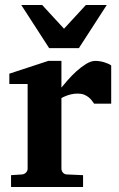

<svg xmlns="http://www.w3.org/2000/svg" viewBox="-20 -742 472 763"><path d="M354 -330.1Q350.6 -335 345.5 -341.8Q340.3 -348.6 332.8 -355Q325.2 -361.3 314.5 -365.7Q303.7 -370.1 289.1 -370.1Q274.9 -370.1 262.7 -367.2Q250.5 -364.3 242.2 -360.8Q231.9 -356.9 224.1 -352.1V-71.8Q224.1 -63 230.2 -55.9Q236.3 -48.8 246.1 -48.8L310.1 -45.9V1H23.9V-45.9L67.9 -48.8Q77.1 -49.8 83.5 -56.4Q89.8 -63 89.8 -71.8V-408.2H17.1V-449.2L171.9 -500H224.1V-394Q233.4 -405.8 249.3 -423.8Q265.1 -441.9 283.7 -458.7Q302.2 -475.6 322 -487.8Q341.8 -500 358.9 -500Q367.7 -500 377 -498.5Q386.2 -497.1 394.8 -494.4Q403.3 -491.7 410.4 -488.5Q417.5 -485.4 421.9 -481.9V-330.1ZM293.5 -550.8H175.3L64.5 -722.2H147.5L234.4 -627.9L321.3 -722.2H404.3Z"/></svg>

Font: Charis SIL APac
Style: Bold
Weight: 700
Foundry: SIL International
Version: Version 5.000